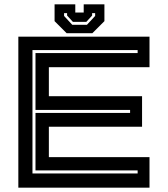

<svg xmlns="http://www.w3.org/2000/svg" viewBox="-20 -870 778 890"><path d="M65 0V-700H673V-558.5H206.5V-424H638.5V-282.5H206.5V-141.5H673V0ZM130.5 -66H618V-80H144.5V-346.5H583V-360.5H144.5V-624H618V-638H130.5ZM289 -716 233 -772V-850H329V-812H368V-850H464V-772L408 -716ZM315 -755H383L421 -796V-809H407V-798L380 -768.5H318L291 -798V-809H277V-796Z"/></svg>

Font: Tourney Expanded Regular
Style: Bold
Weight: 700
Width: 7
Designer: Tyler Finck
Foundry: Etcetera Type Co
Version: Version 1.010; ttfautohint (v1.8.3)